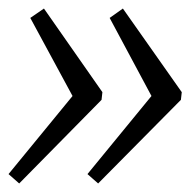

<svg xmlns="http://www.w3.org/2000/svg" viewBox="-28 -545 458 450"><path d="M202 -115 177 -137 327 -320 229 -503 260 -525 398 -329 396 -311ZM17 -115 -8 -137 142 -320 43 -503 75 -525 212 -329 210 -311Z"/></svg>

Font: Pathway Extreme 8pt Thin 12pt ExtraLight
Style: Italic
Weight: 250
Italic angle: -8°
Version: Version 1.001;gftools[0.9.26]